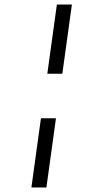

<svg xmlns="http://www.w3.org/2000/svg" viewBox="-20 -772 431 844"><path d="M296 -752 254 -448H188L230 -752ZM226 -252 184 52H118L160 -252Z"/></svg>

Font: Pathway Extreme SemiCondensed ExtraLight
Style: Italic
Weight: 250
Width: 4
Italic angle: -8°
Version: Version 1.001;gftools[0.9.26]